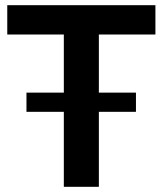

<svg xmlns="http://www.w3.org/2000/svg" viewBox="-20 -720 628 740"><path d="M8 -700H579V-587H361V0H226V-587H8ZM82 -363H504V-289H82Z"/></svg>

Font: Alexandria Medium
Style: Regular
Weight: 500
Designer: Mohamed Gaber
Foundry: Kief Type Foundry
Version: Version 5.100